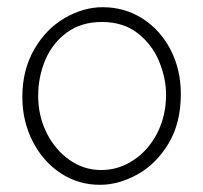

<svg xmlns="http://www.w3.org/2000/svg" viewBox="-20 -504 564 533"><path d="M265 -484Q326 -484 375.5 -452.5Q425 -421 453.5 -366Q482 -311 482 -243Q482 -162 447.5 -105Q413 -48 361 -19.5Q309 9 258 9H257Q197 9 148 -23.5Q99 -56 70.5 -112Q42 -168 42 -235Q42 -309 74.5 -366Q107 -423 159 -453.5Q211 -484 265 -484ZM260 -32H261Q310 -32 351.5 -60Q393 -88 417 -135.5Q441 -183 441 -241Q441 -287 421.5 -334Q402 -381 362 -412Q322 -443 263 -443Q206 -443 166 -414Q126 -385 106 -338Q86 -291 86 -238Q86 -182 109.5 -135Q133 -88 173 -60Q213 -32 260 -32Z"/></svg>

Font: Gmarket Sans TTF Light
Style: Regular
Weight: 300
Designer: Creative Director : Sungho Lee; Art Director : Kiwoong Choi; Project Manager : Sori Yang, Jongwook Yoon; Font Designer :
Foundry: Sandoll Inc.
Version: Version 1.000;hotconv 1.0.109;makeotfexe 2.5.65596